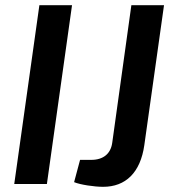

<svg xmlns="http://www.w3.org/2000/svg" viewBox="-20 -710 671 741"><path d="M258 -690H132L35 0H161ZM613 -690H487L413 -158C407 -117 379 -93 332 -93H289L266 -7C290 3 344 11 378 11C465 11 522 -44 537 -150Z"/></svg>

Font: Exo 2 Semi Bold
Style: Italic
Weight: 600
Italic angle: -8°
Designer: Natanael Gama
Version: Version 1.001;PS 001.001;hotconv 1.0.88;makeotf.lib2.5.64775